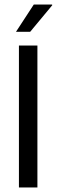

<svg xmlns="http://www.w3.org/2000/svg" viewBox="-20 -832 252 852"><path d="M114 -691H51L130 -812H211L212 -809ZM64 0V-630H146V0Z"/></svg>

Font: Pragati Narrow
Style: Regular
Weight: 400
Designer: Hector Gatti, Marcela Romero, Pablo Cosgaya and Nicolas Silva
Foundry: Omnibus-Type
Version: Version 1.010; ttfautohint (v1.3)